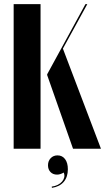

<svg xmlns="http://www.w3.org/2000/svg" viewBox="-20 -719 508 928"><path d="M176 0H46V-699H176ZM208 -356V-360L393 -699H402L284 -484L468 0H333ZM288 115Q271 125 256 125Q236 125 224 112.5Q212 100 212 80Q212 59 225 45.5Q238 32 258 32Q281 32 294.5 50Q308 68 308 99Q308 136 288.5 159.5Q269 183 231 189L230 183Q246 181 259 174.5Q272 168 280 158.5Q288 149 290.5 138Q293 127 288 115Z"/></svg>

Font: Moniqa Black Display
Style: Regular
Weight: 900
Designer: Rajesh Rajput
Foundry: Rajesh Rajput
Version: Version 1.000